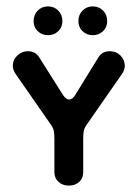

<svg xmlns="http://www.w3.org/2000/svg" viewBox="-20 -570 430 600"><path d="M195 10Q176 10 163 -1.5Q150 -13 150 -32V-137Q150 -148 148.5 -158.5Q147 -169 140 -179L28 -340Q20 -353 20 -364Q20 -383 34 -396.5Q48 -410 67 -410Q91 -410 103 -390L177 -273Q186 -259 196 -259Q206 -259 215 -273L287 -390Q299 -410 323 -410Q343 -410 356.5 -396.5Q370 -383 370 -364Q370 -353 362 -340L250 -179Q243 -169 241.5 -158.5Q240 -148 240 -137V-32Q240 -13 227.5 -1.5Q215 10 195 10ZM130 -460Q111 -460 98 -472.5Q85 -485 85 -504Q85 -524 98 -537Q111 -550 130 -550Q149 -550 162 -537Q175 -524 175 -504Q175 -485 162 -472.5Q149 -460 130 -460ZM270 -460Q251 -460 238 -472.5Q225 -485 225 -504Q225 -524 238 -537Q251 -550 270 -550Q289 -550 302 -537Q315 -524 315 -504Q315 -485 302 -472.5Q289 -460 270 -460Z"/></svg>

Font: Dongle
Style: Bold
Weight: 700
Designer: Yanghee Ryu
Foundry: Yanghee Ryu
Version: Version 2.000